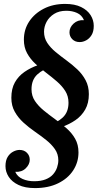

<svg xmlns="http://www.w3.org/2000/svg" viewBox="-20 -701 518 981"><path d="M205 -539Q205 -507 221.5 -482Q238 -457 264 -435.5Q290 -414 319.5 -392.5Q349 -371 375 -346.5Q401 -322 417.5 -291Q434 -260 434 -220Q434 -174 415.5 -141.5Q397 -109 366 -87.5Q335 -66 296.5 -52.5Q258 -39 218 -29L221 -59Q271 -73 300.5 -100.5Q330 -128 330 -176Q330 -210 313.5 -236Q297 -262 271 -284.5Q245 -307 216 -329Q187 -351 161 -375Q135 -399 118.5 -429Q102 -459 102 -498Q102 -550 129 -591Q156 -632 203.5 -656.5Q251 -681 313 -681Q362 -681 394.5 -665Q427 -649 443 -623.5Q459 -598 459 -569Q459 -540 448 -522Q437 -504 420.5 -495Q404 -486 387 -486Q364 -486 349.5 -500.5Q335 -515 335 -536Q335 -561 356 -580.5Q377 -600 409 -598Q398 -624 373.5 -635Q349 -646 319 -646Q282 -646 256.5 -630Q231 -614 218 -589.5Q205 -565 205 -539ZM278 118Q278 86 260.5 61Q243 36 216 14.5Q189 -7 158 -28.5Q127 -50 100 -74.5Q73 -99 55.5 -130Q38 -161 38 -201Q38 -248 56 -280Q74 -312 105 -333.5Q136 -355 175 -368.5Q214 -382 254 -392L250 -362Q200 -348 170.5 -320.5Q141 -293 141 -245Q141 -211 158.5 -185Q176 -159 203.5 -136.5Q231 -114 261.5 -92Q292 -70 319.5 -46Q347 -22 364 8Q381 38 381 78Q381 128 354 169.5Q327 211 277 235.5Q227 260 159 260Q108 260 74.5 244Q41 228 24.5 202.5Q8 177 8 148Q8 119 19 101Q30 83 47 74Q64 65 80 65Q103 65 117.5 79.5Q132 94 132 115Q132 139 111.5 159Q91 179 58 177Q69 202 95.5 213.5Q122 225 154 225Q189 225 213 215.5Q237 206 251 190Q265 174 271.5 155Q278 136 278 118Z"/></svg>

Font: Brygada 1918 SemiBold
Style: Italic
Weight: 600
Italic angle: -8°
Designer: Mateusz Machalski | Borys Kosmynka | Przemek Hoffer
Foundry: NIEPODLEGLA 2018
Version: Version 3.006